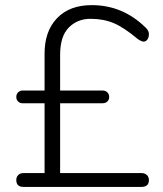

<svg xmlns="http://www.w3.org/2000/svg" viewBox="-20 -733 640 753"><path d="M71.8 0Q43.9 0 43.9 -26.9Q43.9 -39.1 51.5 -46.6Q59.1 -54.2 71.8 -54.2H154.8V-328.1H67.9Q58.1 -328.1 51 -335Q43.9 -341.8 43.9 -352.8Q43.9 -363.8 51 -370.8Q58.1 -377.9 67.9 -377.9H154.8V-522.9Q154.8 -610.8 203.9 -661.9Q252.9 -712.9 339.8 -712.9Q460.9 -712.9 549.8 -626Q564 -613.3 564 -599.6Q564 -585.9 557.9 -577.9Q551.8 -569.8 543.5 -569.8Q535.2 -569.8 520 -580.1Q466.8 -625 426.5 -642.1Q386.2 -659.2 335 -659.2Q283.7 -659.2 249.8 -625Q215.8 -590.8 215.8 -518.1V-377.9H382.8Q394 -377.9 401.1 -370.8Q408.2 -363.8 408.2 -352.8Q408.2 -341.8 401.1 -335Q394 -328.1 382.8 -328.1H215.8V-54.2H535.2Q547.9 -54.2 555.9 -46.6Q564 -39.1 564 -26.9Q564 0 535.2 0Z"/></svg>

Font: Nunito-Light
Style: Regular
Weight: 300
Designer: Vernon Adams
Foundry: newtypography
Version: Version 3.000